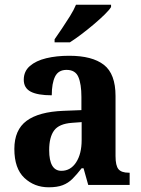

<svg xmlns="http://www.w3.org/2000/svg" viewBox="-20 -786 601 816"><path d="M187 10Q126 10 83.5 -30Q41 -70 41 -153Q41 -234 93 -272.5Q145 -311 250 -315L326 -318V-374Q326 -429 313 -459Q300 -489 263 -489Q228 -489 214 -460.5Q200 -432 200 -381Q140 -381 110.5 -396.5Q81 -412 81 -447Q81 -483 107 -505.5Q133 -528 176.5 -538.5Q220 -549 274 -549Q372 -549 421.5 -510.5Q471 -472 471 -378V-123Q471 -82 483.5 -67Q496 -52 527 -52H531V0H355L335 -71H327Q306 -44 288 -26Q270 -8 246.5 1Q223 10 187 10ZM241 -60Q280 -60 303.5 -96Q327 -132 327 -191V-267L286 -264Q231 -260 210 -231.5Q189 -203 189 -148Q189 -60 241 -60ZM212 -619Q226 -639 243.5 -665Q261 -691 277.5 -717.5Q294 -744 303 -766H452V-756Q444 -743 424 -723.5Q404 -704 378 -682Q352 -660 325.5 -640Q299 -620 277 -606H212Z"/></svg>

Font: Noto Serif Khmer SemiCondensed
Style: Bold
Weight: 700
Width: 4
Designer: Danh Hong and the Monotype Design Team
Foundry: Monotype Imaging Inc.
Version: Version 2.004; ttfautohint (v1.8.4.7-5d5b)